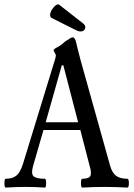

<svg xmlns="http://www.w3.org/2000/svg" viewBox="-22 -847 609 870"><path d="M327 -708 211 -766Q202 -773 206.5 -788.5Q211 -804 225 -818Q239 -832 247 -825L353 -742Q366 -733 364.5 -721.5Q363 -710 352 -706Q341 -702 327 -708ZM4 3Q-2 3 -2 -17Q-2 -37 4 -37Q35 -37 52.5 -51.5Q70 -66 82 -104L228 -580Q231 -590 231 -597Q231 -600 226 -608Q221 -616 221 -619Q221 -624 234 -631Q253 -640 273 -659Q302 -678 306 -678Q318 -678 323 -655Q326 -640 343 -575L477 -96Q486 -64 504 -50.5Q522 -37 555 -37Q562 -37 562 -17Q562 3 555 3Q504 0 452 0Q400 0 351 3Q345 3 345 -17Q345 -37 351 -37Q381 -37 387.5 -50Q394 -63 384 -96L342 -258H175L128 -95Q118 -61 129.5 -49Q141 -37 181 -37Q187 -37 187 -17Q187 3 181 3Q138 0 93 0Q49 0 4 3ZM185 -293H332L265 -551H258Z"/></svg>

Font: Junicode Cond Medium
Style: Regular
Weight: 500
Width: 3
Designer: Peter S. Baker
Version: Version 2.201